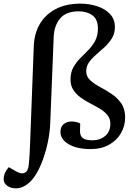

<svg xmlns="http://www.w3.org/2000/svg" viewBox="-72 -802 753 1051"><path d="M436 -34Q475 -34 503.5 -57.5Q532 -81 532 -125Q532 -152 516.5 -171.5Q501 -191 476 -206Q451 -221 423 -235.5Q395 -250 370.5 -267.5Q346 -285 330 -309Q314 -333 314 -367Q314 -405 329 -432.5Q344 -460 366.5 -482.5Q389 -505 411.5 -528Q434 -551 449 -579Q464 -607 464 -646Q464 -696 434 -718Q404 -740 360 -740Q290 -740 257.5 -701.5Q225 -663 222 -601L203 -128Q201 -74 188 -15.5Q175 43 154 94.5Q133 146 106 179Q88 201 64.5 215Q41 229 15 229Q-14 229 -33 214.5Q-52 200 -52 179Q-52 145 -24 113L18 137Q46 153 64 143.5Q82 134 85 103Q88 77 90 43.5Q92 10 93 -23L113 -552Q116 -620 146.5 -671.5Q177 -723 233 -752.5Q289 -782 368 -782Q416 -782 459.5 -768Q503 -754 530 -725.5Q557 -697 557 -654Q557 -619 541 -593Q525 -567 502 -545.5Q479 -524 455.5 -504Q432 -484 416 -462Q400 -440 400 -411Q400 -383 421.5 -363Q443 -343 475 -326Q507 -309 538.5 -288Q570 -267 591.5 -236.5Q613 -206 613 -159Q613 -113 590.5 -73.5Q568 -34 525.5 -10Q483 14 423 14Q349 14 304 -12.5Q259 -39 259 -80Q259 -109 277 -123Q295 -137 320 -137Q332 -137 345.5 -134Q359 -131 367 -126L366 -88Q365 -59 380.5 -46.5Q396 -34 436 -34Z"/></svg>

Font: Literata 36pt Medium
Style: Italic
Weight: 500
Italic angle: -2°
Designer: Latin by Veronika Burian and Jose Scaglione. Greek by Irene Vlachou. Cyrillic by Vera Evstafieva
Foundry: TypeTogether
Version: Version 3.002